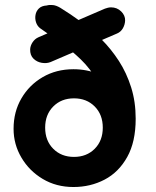

<svg xmlns="http://www.w3.org/2000/svg" viewBox="-20 -743 632 778"><path d="M277.5 14.8Q208 14.8 153.2 -17.9Q98.5 -50.5 66.8 -104.4Q35 -158.2 35 -221Q35 -290 66.8 -344.4Q98.5 -398.8 153.2 -430.6Q208 -462.5 277.5 -462.5Q332.8 -462.5 381.4 -442.1Q430 -421.8 464.2 -383.8L406.8 -309Q399.2 -370.8 372.4 -418.1Q345.5 -465.5 307.2 -502.4Q269 -539.2 225.9 -570Q182.8 -600.8 142 -629Q130.8 -638 126 -652.6Q121.2 -667.2 123.9 -682.5Q126.5 -697.8 137.5 -708.6Q148.5 -719.5 169.5 -720.8Q180.5 -724 194.4 -722.5Q208.2 -721 224.2 -711.5Q265 -686.5 308.2 -654.9Q351.5 -623.2 391 -583.8Q430.5 -544.2 461.8 -495.9Q493 -447.5 511.4 -389.2Q529.8 -331 529.8 -261.8Q529.8 -168.2 495.5 -106.8Q461.2 -45.2 403.9 -15.2Q346.5 14.8 277.5 14.8ZM279.8 -107.2Q331 -107.2 363.8 -140.1Q396.5 -173 396.5 -225.8Q396.5 -278.5 363.8 -311.5Q331 -344.5 279.8 -344.5Q228.5 -344.5 195.8 -311.5Q163 -278.5 163 -225.8Q163 -173 195.8 -140.1Q228.5 -107.2 279.8 -107.2ZM184.8 -491.5Q169 -485.2 149.5 -488.4Q130 -491.5 115.8 -505.2Q101.5 -519 102.2 -543.5Q103 -558.2 112.2 -572Q121.5 -585.8 135.8 -592L405.2 -708Q410.5 -710 417.1 -711.6Q423.8 -713.2 430 -713.2Q454 -713.2 470.9 -696.8Q487.8 -680.2 487 -659.5Q486.2 -642.8 477.8 -628.1Q469.2 -613.5 454.2 -607.2Z"/></svg>

Font: National Park
Style: Regular
Weight: 400
Designer: Andrea Herstowski, Ben Hoepner
Version: Version 1.009